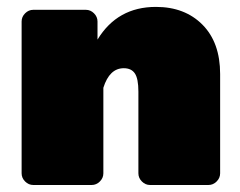

<svg xmlns="http://www.w3.org/2000/svg" viewBox="-20 -528 686 548"><path d="M41.7 -33.3V-466.7Q41.7 -480 51.7 -490Q61.7 -500 75 -500H225Q238.3 -500 248.3 -490Q258.3 -480 258.3 -466.7V-415Q315 -508.3 425 -508.3Q507.5 -508.3 557.9 -457.5Q608.3 -406.7 608.3 -316.7V-33.3Q608.3 -20 598.3 -10Q588.3 0 575 0H408.3Q395 0 385 -10Q375 -20 375 -33.3V-266.7Q375 -303.3 365 -318.3Q355 -333.3 333.3 -333.3Q292.5 -333.3 275 -277.5V-33.3Q275 -20 265 -10Q255 0 241.7 0H75Q61.7 0 51.7 -10Q41.7 -20 41.7 -33.3Z"/></svg>

Font: BoonTook Mon
Style: Regular
Weight: 400
Designer: Sungsit Sawaiwan
Foundry: FontUni
Version: Version 3.0